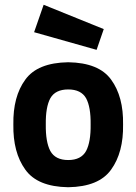

<svg xmlns="http://www.w3.org/2000/svg" viewBox="-20 -773 572 805"><path d="M266 -512Q137 -510 86 -439Q34 -368 36 -251Q34 -134 86 -62Q137 10 266 12Q395 10 446 -62Q498 -134 496 -251Q498 -368 446 -439Q395 -510 266 -512ZM266 -102Q212 -102 191 -140Q171 -178 172 -251Q171 -324 191 -361Q212 -398 266 -398Q320 -398 341 -361Q361 -324 360 -251Q361 -178 341 -140Q320 -102 266 -102ZM163 -753 123 -638 385 -564 415 -651Z"/></svg>

Font: RazerF5
Style: Bold
Weight: 700
Foundry: Razer Inc.
Version: Version 1.000;PS 001.001;hotconv 1.0.56